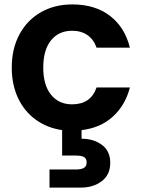

<svg xmlns="http://www.w3.org/2000/svg" viewBox="-20 -583 642 869"><path d="M33.2 -276.9Q33.2 -362.8 68.1 -427.5Q103 -492.2 165 -527.6Q227.1 -563 307.1 -563Q410.2 -563 477.5 -511.5Q544.9 -460 567.9 -367.2H417Q404.8 -403.3 376.5 -423.6Q348.1 -443.8 306.2 -443.8Q246.1 -443.8 210.9 -400.4Q175.8 -356.9 175.8 -276.9Q175.8 -197.8 210.9 -154.3Q246.1 -110.8 306.2 -110.8Q391.1 -110.8 417 -187H567.9Q546.9 -106 490.5 -54.9Q434.1 -3.9 349.1 5.9V44.9Q404.3 44.9 441.7 73Q479 101.1 479 153.8Q479 208 440.4 237.1Q401.9 266.1 346.2 266.1H204.1V184.1H323.2Q347.2 184.1 359.6 177Q372.1 169.9 372.1 151.9Q372.1 133.8 359.6 127.4Q347.2 121.1 323.2 121.1H261.2V5.9Q193.4 -3.9 141.6 -41.5Q89.8 -79.1 61.5 -139.6Q33.2 -200.2 33.2 -276.9Z"/></svg>

Font: Poppins SemiBold
Style: Regular
Weight: 600
Designer: Ninad Kale (Devanagari), Jonny Pinhorn (Latin)
Foundry: Indian Type Foundry
Version: 4.004